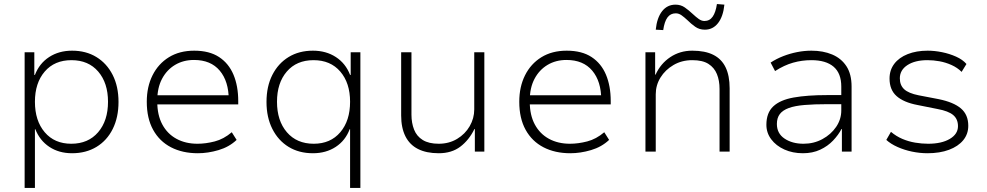

<svg xmlns="http://www.w3.org/2000/svg" viewBox="-20 -751 4888 951"><path d="M102 180V-492H150V-380H153Q175 -437 223.5 -468.5Q272 -500 337 -500Q406 -500 457.5 -468.5Q509 -437 538 -380Q567 -323 567 -246Q567 -170 538.5 -112.5Q510 -55 458 -23.5Q406 8 337 8Q272 8 224.5 -23.5Q177 -55 155 -111H153V180ZM333 -39Q417 -39 466 -96Q515 -153 515 -247Q515 -340 466.5 -396.5Q418 -453 334 -453Q250 -453 201.5 -396.5Q153 -340 153 -247Q153 -153 201.5 -96Q250 -39 333 -39Z M960 8Q884 8 827 -21.5Q770 -51 738.5 -108Q707 -165 707 -247Q707 -321 735.5 -378Q764 -435 816.5 -467.5Q869 -500 942 -500Q1017 -500 1065 -468.5Q1113 -437 1136.5 -381Q1160 -325 1160 -250V-234H740V-279H1137L1113 -257Q1113 -348 1068.5 -401Q1024 -454 941 -454Q888 -454 847 -429.5Q806 -405 782.5 -360.5Q759 -316 759 -254V-247Q759 -181 784 -134.5Q809 -88 854 -63.5Q899 -39 958 -39Q999 -39 1043.5 -50.5Q1088 -62 1128 -96L1152 -58Q1115 -23 1062.5 -7.5Q1010 8 960 8Z M1714 180V-111H1712Q1691 -55 1643 -23.5Q1595 8 1530 8Q1461 8 1409.5 -23.5Q1358 -55 1329 -112.5Q1300 -170 1300 -246Q1300 -323 1329 -380Q1358 -437 1409.5 -468.5Q1461 -500 1530 -500Q1595 -500 1643.5 -468.5Q1692 -437 1714 -380H1717V-492H1765V180ZM1534 -39Q1617 -39 1665.5 -96Q1714 -153 1714 -247Q1714 -340 1665.5 -396.5Q1617 -453 1533 -453Q1449 -453 1400.5 -396.5Q1352 -340 1352 -247Q1352 -153 1401 -96Q1450 -39 1534 -39Z M2153 8Q2092 8 2050.5 -13Q2009 -34 1988 -76Q1967 -118 1967 -179V-492H2018V-183Q2018 -142 2031 -109Q2044 -76 2074 -57.5Q2104 -39 2153 -39Q2204 -39 2244 -63Q2284 -87 2306.5 -126Q2329 -165 2329 -209V-492H2379V0H2332V-112H2330Q2303 -57 2260 -24.5Q2217 8 2153 8Z M2805 8Q2729 8 2672 -21.5Q2615 -51 2583.5 -108Q2552 -165 2552 -247Q2552 -321 2580.5 -378Q2609 -435 2661.5 -467.5Q2714 -500 2787 -500Q2862 -500 2910 -468.5Q2958 -437 2981.5 -381Q3005 -325 3005 -250V-234H2585V-279H2982L2958 -257Q2958 -348 2913.5 -401Q2869 -454 2786 -454Q2733 -454 2692 -429.5Q2651 -405 2627.5 -360.5Q2604 -316 2604 -254V-247Q2604 -181 2629 -134.5Q2654 -88 2699 -63.5Q2744 -39 2803 -39Q2844 -39 2888.5 -50.5Q2933 -62 2973 -96L2997 -58Q2960 -23 2907.5 -7.5Q2855 8 2805 8Z M3177 0V-492H3225V-381H3227Q3252 -436 3300 -468Q3348 -500 3409 -500Q3472 -500 3513 -479.5Q3554 -459 3574 -417.5Q3594 -376 3594 -314V0H3544V-310Q3544 -352 3531 -384Q3518 -416 3489 -434.5Q3460 -453 3409 -453Q3357 -453 3316 -429Q3275 -405 3251.5 -367Q3228 -329 3228 -284V0ZM3265 -602 3228 -604Q3234 -663 3259.5 -695.5Q3285 -728 3326 -728Q3352 -728 3372 -714Q3392 -700 3411 -682Q3427 -667 3441 -657Q3455 -647 3469 -647Q3495 -647 3510 -668.5Q3525 -690 3531 -731L3568 -728Q3562 -669 3536.5 -636.5Q3511 -604 3471 -604Q3444 -604 3423.5 -618.5Q3403 -633 3385 -651Q3369 -666 3355.5 -675.5Q3342 -685 3327 -685Q3301 -685 3286 -664.5Q3271 -644 3265 -602Z M3957 8Q3906 8 3865 -10.5Q3824 -29 3800 -61Q3776 -93 3776 -133Q3776 -192 3810 -224Q3844 -256 3911 -268Q3978 -280 4077 -280H4159V-235H4079Q4013 -235 3965 -231Q3917 -227 3887 -216Q3857 -205 3842.5 -186Q3828 -167 3828 -137Q3828 -90 3866 -64.5Q3904 -39 3960 -39Q4011 -39 4053.5 -62Q4096 -85 4121.5 -122.5Q4147 -160 4147 -204V-322Q4147 -388 4109 -420.5Q4071 -453 3999 -453Q3952 -453 3908 -440.5Q3864 -428 3819 -399L3797 -441Q3826 -460 3859.5 -473Q3893 -486 3928.5 -493Q3964 -500 3999 -500Q4057 -500 4102 -481Q4147 -462 4172.5 -423Q4198 -384 4198 -322V0H4150V-112H4148Q4133 -83 4106.5 -55Q4080 -27 4042.5 -9.5Q4005 8 3957 8Z M4574 8Q4536 8 4497.5 0Q4459 -8 4425.5 -23Q4392 -38 4370 -58L4393 -98Q4419 -76 4449.5 -63Q4480 -50 4513 -44.5Q4546 -39 4577 -39Q4644 -39 4684.5 -63Q4725 -87 4725 -126Q4725 -161 4701.5 -181Q4678 -201 4624 -211L4524 -231Q4456 -244 4421 -275Q4386 -306 4386 -362Q4386 -404 4409.5 -435Q4433 -466 4476 -483Q4519 -500 4575 -500Q4609 -500 4646 -492.5Q4683 -485 4715.5 -470.5Q4748 -456 4767 -434L4743 -395Q4722 -416 4693 -429Q4664 -442 4633.5 -447.5Q4603 -453 4574 -453Q4512 -453 4474.5 -428.5Q4437 -404 4437 -363Q4437 -329 4458.5 -309Q4480 -289 4530 -279L4629 -260Q4703 -245 4739.5 -214Q4776 -183 4776 -128Q4776 -87 4751 -56.5Q4726 -26 4680.5 -9Q4635 8 4574 8Z"/></svg>

Font: Nunito Sans 7pt ExtraLight
Style: Regular
Weight: 250
Designer: Vernon Adams
Foundry: Vernon Adams
Version: Version 3.101;gftools[0.9.27]